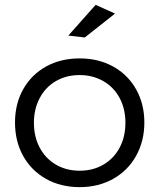

<svg xmlns="http://www.w3.org/2000/svg" viewBox="-20 -770 658 793"><path d="M42 0ZM576.2 -264.2Q576.2 -187 542 -126Q507.8 -64.9 447 -31Q386.2 2.9 309.1 2.9Q231 2.9 170.4 -31Q109.9 -64.9 75.9 -125.5Q42 -186 42 -264.2Q42 -341.3 75.9 -401.6Q109.9 -461.9 170.4 -495.4Q231 -528.8 309.1 -528.8Q386.2 -528.8 447 -495.4Q507.8 -461.9 542 -401.4Q576.2 -340.8 576.2 -264.2ZM120.1 -263.2Q120.1 -205.1 144 -160.2Q168 -115.2 210.9 -90.1Q253.9 -64.9 309.1 -64.9Q364.3 -64.9 407.2 -90.1Q450.2 -115.2 474.1 -160.2Q498 -205.1 498 -263.2Q498 -320.3 474.1 -365.2Q450.2 -410.2 406.5 -435.1Q362.8 -460 309.1 -460Q253.9 -460 210.9 -435.1Q168 -410.2 144 -365Q120.1 -319.8 120.1 -263.2ZM375 -750 455.1 -713.9 330.1 -615.2 262.2 -623Z"/></svg>

Font: Argentum Sans Light
Style: Regular
Weight: 300
Designer: Julieta Ulanovsky (Modified by Cristiano Sobral)
Foundry: Julieta Ulanovsky
Version: Version 1.000; ttfautohint (v1.5.65-e2d9)